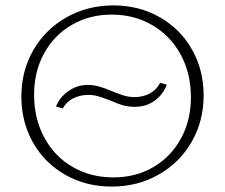

<svg xmlns="http://www.w3.org/2000/svg" viewBox="-20 -684 832 710"><path d="M59 -327Q59 -422 103.5 -499Q148 -576 226 -620Q304 -664 399 -664Q494 -664 570.5 -620.5Q647 -577 690 -501Q733 -425 733 -331Q733 -236 688.5 -159Q644 -82 566 -38Q488 6 393 6Q298 6 221.5 -37.5Q145 -81 102 -157Q59 -233 59 -327ZM686 -324Q686 -412 648.5 -481.5Q611 -551 544 -590.5Q477 -630 393 -630Q311 -630 245.5 -592Q180 -554 143 -486.5Q106 -419 106 -334Q106 -246 143.5 -176Q181 -106 248 -67Q315 -28 399 -28Q482 -28 547 -66Q612 -104 649 -171.5Q686 -239 686 -324ZM187 -290Q201 -325 233.5 -347.5Q266 -370 304 -370Q325 -370 345 -364.5Q365 -359 391 -348Q418 -337 437 -331Q456 -325 478 -325Q510 -325 535 -339Q560 -353 572 -378L597 -371Q582 -333 551 -311Q520 -289 478 -289Q454 -289 433.5 -295Q413 -301 389 -312Q360 -323 343 -328Q326 -333 306 -333Q276 -333 251 -320.5Q226 -308 212 -283Z"/></svg>

Font: Ysabeau SC Light
Style: Regular
Weight: 300
Designer: Christian Thalmann (Catharsis Fonts)
Version: Version 0.003